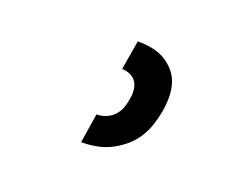

<svg xmlns="http://www.w3.org/2000/svg" viewBox="-67 -898 733 582"><g transform="rotate(20 300.0 -607.0)"><path d="M234 -434 249 -529Q263 -529 278 -534.5Q293 -540 304 -551.5Q315 -563 320.5 -577.5Q326 -592 328 -607Q331 -621 330 -635.5Q329 -650 322 -661.5Q315 -673 302 -679Q289 -685 275 -685L291 -780Q314 -780 336.5 -776Q359 -772 377.5 -761.5Q396 -751 410.5 -734.5Q425 -718 431.5 -697Q438 -676 438 -653Q438 -630 434 -607Q430 -584 422.5 -561Q415 -538 401.5 -517Q388 -496 368 -479.5Q348 -463 326 -452.5Q304 -442 280.5 -438Q257 -434 234 -434Z"/></g></svg>

Font: Iosevka XBd Ex Obl
Style: Regular
Weight: 800
Width: 7
Italic angle: -9°
Monospace: yes
Designer: Belleve Invis
Foundry: Belleve Invis
Version: Version 32.5.0; ttfautohint (v1.8.4)